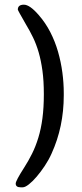

<svg xmlns="http://www.w3.org/2000/svg" viewBox="-20 -674 348 819"><path d="M252 -277V-267Q252 -133 200 -19Q188 8 171 33.5Q154 59 136.5 79.5Q119 100 103 112.5Q87 125 77 125H68Q47 125 47 109Q47 97 83 41Q101 13 116.5 -18Q132 -49 143.5 -86.5Q155 -124 161 -169.5Q167 -215 167 -272Q167 -329 161 -372.5Q155 -416 145 -450.5Q135 -485 121 -514Q107 -543 90 -571Q56 -630 56 -633Q56 -654 82 -654Q107 -654 145 -610Q174 -577 194.5 -537Q215 -497 227.5 -453.5Q240 -410 246 -365Q252 -320 252 -277Z"/></svg>

Font: Stylish
Style: Regular
Weight: 400
Version: Version 1.64